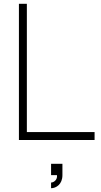

<svg xmlns="http://www.w3.org/2000/svg" viewBox="-20 -740 535 1015"><path d="M480 0V-42H122V-720H80V0ZM250 255C276.5 255 310 234.5 310 186V126H250V186H281C281.5 188 281.5 190 281.5 192C281.5 212 263.5 225 250 225Z"/></svg>

Font: Vela Sans ExtLt
Style: Regular
Weight: 200
Designer: Principal design: Mikhail Sharanda - project Manrope.
Design modification: Ravid Balaliev
Foundry: Mikhail Sharanda
Version: Version 1.001